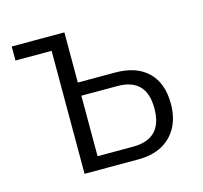

<svg xmlns="http://www.w3.org/2000/svg" viewBox="-79 -575 699 662"><g transform="rotate(-15 271.0 -244.5)"><path d="M145 0V-439H16V-489H204V-310H337Q413 -310 454 -270Q495 -230 495 -157Q495 -108 476 -73Q457 -38 422 -19Q387 0 336 0ZM204 -47H331Q383 -47 409.5 -74Q436 -101 436 -156Q436 -210 410 -236.5Q384 -263 333 -263H204Z"/></g></svg>

Font: Nunito Sans 10pt Condensed Light
Style: Regular
Weight: 300
Width: 3
Designer: Vernon Adams
Foundry: Vernon Adams
Version: Version 3.101;gftools[0.9.27]